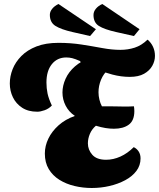

<svg xmlns="http://www.w3.org/2000/svg" viewBox="-20 -918 794 959"><path d="M438 21Q394 21 352 11Q310 1 276.5 -20Q243 -41 223.5 -73.5Q204 -106 204 -151Q204 -189 221.5 -225.5Q239 -262 272.5 -292Q306 -322 354 -339Q324 -359 308 -390Q292 -421 292 -456Q292 -490 307.5 -524.5Q323 -559 354.5 -586.5Q386 -614 433 -630L522 -572Q497 -550 484.5 -519.5Q472 -489 472 -457Q472 -439 476.5 -420.5Q481 -402 489 -387Q507 -387 525.5 -387Q544 -387 561 -386.5Q578 -386 590 -386Q609 -386 624 -386Q639 -386 649 -387Q650 -381 650.5 -374.5Q651 -368 651 -363Q651 -316 623.5 -295.5Q596 -275 549 -275Q529 -275 507 -278.5Q485 -282 459 -290Q439 -273 429 -249.5Q419 -226 419 -202Q419 -170 441 -145Q463 -120 510 -120Q546 -120 581.5 -136Q617 -152 648 -183Q663 -176 672.5 -161.5Q682 -147 682 -127Q682 -92 661.5 -64.5Q641 -37 605.5 -18Q570 1 527 11Q484 21 438 21ZM166 -360Q121 -360 90.5 -380Q60 -400 44.5 -432Q29 -464 29 -501Q29 -537 43 -572.5Q57 -608 86.5 -638Q116 -668 162 -686Q208 -704 272 -704Q333 -704 387.5 -695.5Q442 -687 490.5 -678Q539 -669 581 -669Q619 -669 653 -680Q687 -691 717 -720Q735 -705 744.5 -684Q754 -663 754 -639Q754 -613 740.5 -589Q727 -565 699.5 -549.5Q672 -534 628 -534Q585 -534 541.5 -545.5Q498 -557 457.5 -573.5Q417 -590 383 -607L380 -613Q355 -624 340.5 -627.5Q326 -631 311 -631Q266 -631 239 -597.5Q212 -564 212 -506Q212 -477 217.5 -451Q223 -425 239 -391Q224 -375 203 -367.5Q182 -360 166 -360ZM649 -738 560 -758Q502 -771 474.5 -788Q447 -805 447 -843Q447 -860 459 -874.5Q471 -889 491 -898L677 -772ZM430 -738 342 -758Q285 -771 257 -788.5Q229 -806 229 -844Q229 -860 241 -874.5Q253 -889 272 -898L459 -772Z"/></svg>

Font: Sansita Swashed Light ExtraBold
Style: Regular
Weight: 800
Version: Version 1.003